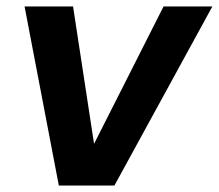

<svg xmlns="http://www.w3.org/2000/svg" viewBox="-20 -574 677 594"><path d="M56 -554H206L271 -129L486 -554H637L334 0H162Z"/></svg>

Font: Poppins SemiBold
Style: Italic
Weight: 600
Italic angle: -10°
Designer: Ninad Kale (Devanagari), Jonny Pinhorn (Latin)
Foundry: Indian Type Foundry
Version: Version 3.200;PS 1.000;hotconv 16.6.54;makeotf.lib2.5.65590